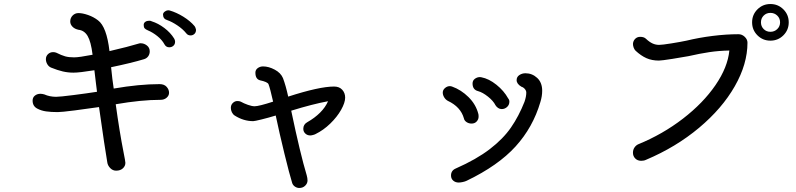

<svg xmlns="http://www.w3.org/2000/svg" viewBox="-20 -844 3954 954"><path d="M820 -383Q820 -369 808 -358.5Q796 -348 778 -348Q682 -348 555 -326Q574 -188 594 -87Q603 -42 603 -35Q603 -19 590.5 -7.5Q578 4 557 4Q540 4 527.5 -9Q515 -22 513 -38Q501 -107 472 -312Q419 -304 352 -295.5Q285 -287 267 -287Q233 -287 209 -290.5Q185 -294 166 -304Q142 -316 142 -344Q142 -360 153.5 -369Q165 -378 181 -378Q189 -378 200 -375Q227 -363 259 -363Q277 -363 344 -371.5Q411 -380 462 -388L457 -428L449 -495Q375 -483 345 -483Q318 -483 292 -489Q266 -495 234 -508Q222 -513 215 -525Q208 -537 208 -550Q208 -565 218.5 -575Q229 -585 244 -585Q253 -585 260 -582Q286 -569 304 -564Q322 -559 348 -559Q373 -559 440 -572Q432 -637 415.5 -665Q399 -693 370 -696Q351 -700 340 -711.5Q329 -723 329 -737Q329 -755 341 -767Q353 -779 370 -779Q390 -779 417.5 -769.5Q445 -760 467 -743Q510 -711 524 -590Q619 -612 671 -628Q673 -629 679 -629Q696 -629 710 -618Q724 -607 724 -589Q724 -575 716.5 -564.5Q709 -554 696 -550Q633 -531 532 -510Q538 -448 545 -404Q672 -426 773 -426Q796 -426 808 -412.5Q820 -399 820 -383ZM905 -679Q888 -700 861 -718Q834 -736 811 -744Q790 -750 790 -772Q790 -779 797.5 -785.5Q805 -792 815 -793Q821 -793 823 -792Q857 -782 891 -761Q925 -740 947 -714Q952 -707 954 -696Q954 -683 946 -675.5Q938 -668 927 -668Q913 -668 905 -679ZM797 -624Q785 -646 762 -664.5Q739 -683 715 -693Q703 -698 698.5 -703.5Q694 -709 694 -720Q694 -730 702 -735.5Q710 -741 721 -741Q730 -741 734 -738Q766 -728 796.5 -705Q827 -682 845 -653Q850 -645 850 -637Q850 -624 841.5 -616.5Q833 -609 821 -609Q805 -609 797 -624Z M1695 -359Q1695 -334 1675 -298.5Q1655 -263 1621 -230Q1587 -197 1548 -178Q1545 -176 1536 -173.5Q1527 -171 1522 -171Q1507 -171 1497 -180.5Q1487 -190 1487 -204Q1487 -226 1507 -237Q1544 -258 1570.5 -284.5Q1597 -311 1610 -341Q1534 -327 1427 -294Q1472 -79 1504 27Q1508 41 1508 53Q1508 67 1496.5 78.5Q1485 90 1467 90Q1456 90 1446 83.5Q1436 77 1432 66Q1418 21 1393 -81.5Q1368 -184 1350 -270Q1314 -259 1279.5 -250.5Q1245 -242 1238 -242Q1190 -242 1146 -270Q1137 -276 1132 -286.5Q1127 -297 1127 -308Q1127 -323 1137 -332.5Q1147 -342 1159 -342Q1170 -342 1176 -339Q1192 -330 1212 -323Q1232 -316 1245 -316Q1266 -316 1337 -339Q1322 -406 1314 -426Q1309 -437 1272 -445Q1249 -451 1249 -483Q1249 -497 1260.5 -505.5Q1272 -514 1287 -514Q1315 -514 1345 -498Q1375 -482 1386 -456Q1400 -419 1412 -364Q1567 -414 1640 -414Q1666 -414 1680.5 -398Q1695 -382 1695 -359Z M2221 28Q2221 3 2245 -7Q2347 -52 2413.5 -103Q2480 -154 2519 -210.5Q2558 -267 2586 -338Q2595 -364 2595 -384Q2595 -393 2588 -401.5Q2581 -410 2571 -413Q2547 -427 2547 -446Q2547 -462 2560.5 -471Q2574 -480 2591 -480Q2624 -480 2649 -457Q2674 -434 2674 -393Q2674 -366 2665 -337Q2628 -211 2541.5 -116Q2455 -21 2299 54Q2291 58 2279 60.5Q2267 63 2259 63Q2243 63 2232 53.5Q2221 44 2221 28ZM2442 -321Q2431 -343 2404.5 -364Q2378 -385 2356 -391Q2328 -398 2328 -429Q2328 -444 2339.5 -452.5Q2351 -461 2365 -461Q2370 -461 2372 -460Q2409 -453 2446.5 -423Q2484 -393 2505 -355Q2511 -348 2511 -339Q2511 -323 2499.5 -312.5Q2488 -302 2473 -302Q2463 -302 2455 -307.5Q2447 -313 2442 -321ZM2285 -256Q2269 -313 2205 -343Q2194 -349 2187 -360.5Q2180 -372 2180 -384Q2180 -397 2191 -406.5Q2202 -416 2215 -416Q2220 -416 2226 -414Q2271 -398 2308 -361.5Q2345 -325 2357 -277Q2358 -274 2358 -264Q2358 -251 2348.5 -240.5Q2339 -230 2323 -230Q2309 -230 2298 -237.5Q2287 -245 2285 -256Z M3125 -85Q3125 -100 3132.5 -111Q3140 -122 3151 -127Q3273 -177 3373.5 -254.5Q3474 -332 3535 -421Q3596 -510 3604 -593Q3552 -592 3505 -585Q3458 -578 3401 -565Q3375 -560 3321 -551.5Q3267 -543 3254 -543Q3219 -543 3192 -555Q3165 -567 3138 -592Q3132 -598 3128.5 -607.5Q3125 -617 3125 -626Q3126 -641 3136 -651Q3146 -661 3161 -661Q3180 -661 3190 -651Q3207 -635 3222.5 -628Q3238 -621 3255 -621Q3270 -621 3316.5 -628.5Q3363 -636 3391 -642Q3453 -657 3520.5 -665.5Q3588 -674 3649 -674Q3667 -674 3680.5 -661Q3694 -648 3694 -632Q3694 -526 3631 -415.5Q3568 -305 3453.5 -209Q3339 -113 3190 -50Q3180 -45 3166 -45Q3148 -45 3136.5 -56.5Q3125 -68 3125 -85ZM3717 -733Q3717 -771 3743.5 -797.5Q3770 -824 3808 -824Q3846 -824 3872.5 -797.5Q3899 -771 3899 -733Q3899 -695 3872.5 -668.5Q3846 -642 3808 -642Q3770 -642 3743.5 -668.5Q3717 -695 3717 -733ZM3856 -733Q3856 -753 3842 -766.5Q3828 -780 3808 -780Q3788 -780 3774.5 -766.5Q3761 -753 3761 -733Q3761 -713 3774.5 -699.5Q3788 -686 3808 -686Q3828 -686 3842 -699.5Q3856 -713 3856 -733Z"/></svg>

Font: Tsukimi Rounded Medium
Style: Regular
Weight: 500
Designer: Takashi Funayama
Foundry: Takashi Funayama
Version: Version 1.032; ttfautohint (v1.8.3)